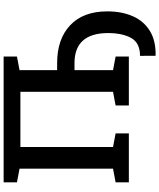

<svg xmlns="http://www.w3.org/2000/svg" viewBox="73 -824 903 1090"><g transform="rotate(-90 525.0 -279.5)"><path d="M755.9 151.9 752.9 150.9 752.4 63.5Q825.7 63.5 853.8 13.4Q881.8 -36.6 881.8 -119.1Q880.9 -308.6 710.9 -308.6H671.4V-89.8L748.5 -75.2V0H470.7V-75.2L548.3 -89.8V-615.7H234.9V-89.8L312 -75.2V0H34.2V-75.2L111.8 -89.8V-620.6L34.2 -635.3V-710.9H748.5V-635.3L671.4 -620.6V-407.2H710.9Q847.7 -407.2 926.3 -333Q1004.9 -258.8 1004.9 -122.6Q1004.9 -39.6 977.3 22.7Q949.7 85 894.3 119.1Q838.9 153.3 755.9 151.9Z"/></g></svg>

Font: Roboto Slab Medium
Style: Regular
Weight: 500
Designer: Google
Version: Version 2.001; ttfautohint (v1.8.3)